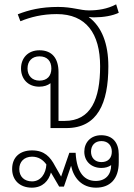

<svg xmlns="http://www.w3.org/2000/svg" viewBox="-20 -591 619 886"><path d="M213 0H286C430 0 480 -114 480 -285C480 -389 450 -467 390 -512V-513C399 -511 407 -511 416 -511C456 -511 499 -518 528 -532L516 -571C475 -549 430 -543 390 -543C350 -543 314 -559 248 -559C169 -559 113 -545 62 -525L74 -493C121 -512 174 -526 242 -526C377 -526 442 -437 442 -285C442 -134 400 -33 278 -33H250V-258C250 -321 221 -359 162 -359C108 -359 77 -322 77 -275C77 -228 108 -191 161 -191C183 -191 200 -197 213 -207ZM162 -219C128 -219 107 -242 107 -275C107 -309 128 -331 162 -331C198 -331 217 -309 217 -275C217 -241 198 -219 162 -219ZM127 275C177 275 205 243 215 205L253 270H275L308 174C320 231 358 275 423 275C486 275 528 237 528 158V121C528 70 502 33 447 33C398 33 369 67 369 109C369 154 402 184 448 184C465 184 480 180 493 171C493 214 468 244 422 244C373 244 334 211 329 114H300L262 224L234 175C212 133 185 103 128 103C72 103 36 134 36 189C36 240 71 275 127 275ZM448 157C417 157 400 136 400 109C400 81 417 60 448 60C480 60 496 82 496 109C496 137 480 157 448 157ZM128 246C93 246 69 225 69 189C69 156 91 132 128 132C158 132 179 147 194 168C192 210 168 246 128 246Z"/></svg>

Font: Noto Sans Thai Looped ExtraLight
Style: Regular
Weight: 200
Designer: Sasikarn Vongin, Ben Mitchell
Foundry: The Fontpad Ltd
Version: Version 1.001